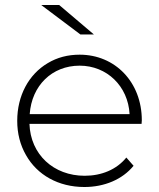

<svg xmlns="http://www.w3.org/2000/svg" viewBox="-20 -745 637 769"><path d="M84 -124C129 -44 214 4 318 4C398 4 470 -26 515 -81L486 -114C447 -66 387 -41 319 -41C195 -41 102 -126 98 -249H547L548 -263C548 -416 441 -526 299 -526C252 -526 209 -515 171 -492C95 -447 49 -362 49 -261C49 -210 61 -164 84 -124ZM99 -288C107 -402 188 -482 299 -482C408 -482 493 -400 499 -288ZM145 -725 302 -607H356L217 -725Z"/></svg>

Font: Montserrat Light
Style: Regular
Weight: 300
Designer: Julieta Ulanovsky
Foundry: Julieta Ulanovsky
Version: Version 7.200